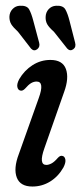

<svg xmlns="http://www.w3.org/2000/svg" viewBox="-20 -656 289 684"><path d="M145 -68.5Q153.5 -68.5 163.5 -73.8Q173.5 -79 186 -93.5Q194.5 -103 202.5 -100.5Q210.5 -99 212.8 -88Q215 -77 206 -59.5Q187.5 -27 158.5 -9.2Q129.5 8.5 95.5 8.5Q52 8.5 39.8 -23.5Q27.5 -55.5 47 -107L118 -306.5Q139.5 -365.5 110.5 -365.5Q100.5 -365.5 91 -360Q81.5 -354.5 68.5 -339.5Q60 -331 52 -333.5Q44 -335.5 41.8 -346.2Q39.5 -357 48.5 -374Q66.5 -405 95.8 -423.8Q125 -442.5 159.5 -442.5Q203 -442.5 214.8 -410.2Q226.5 -378 208.5 -328.5L138 -127.5Q117 -68.5 145 -68.5ZM98.5 -582.5 119.5 -504Q123.5 -489 112.5 -480.5Q101 -472 90.5 -483L44 -543Q27 -558.5 20.2 -569.5Q13.5 -580.5 13.5 -596Q14 -612.5 24.8 -623.8Q35.5 -635 50.5 -635.5Q76 -637 84 -622.2Q92 -607.5 98.5 -582.5ZM227.5 -582.5 247.5 -504.5Q252 -488.5 241 -480.5Q229.5 -472.5 219.5 -483L172 -543Q155 -558 148.5 -569.2Q142 -580.5 142.5 -595.5Q143 -612 153.2 -623.2Q163.5 -634.5 179.5 -635.5Q204.5 -637 212.8 -622.5Q221 -608 227.5 -582.5Z"/></svg>

Font: Fraunces 144pt S100
Style: Italic
Weight: 400
Italic angle: -16°
Version: Version 1.000; ttfautohint (v1.8.3)